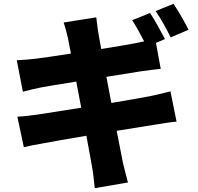

<svg xmlns="http://www.w3.org/2000/svg" viewBox="-20 -898 1040 1007"><path d="M767 -830 673 -792C694 -761 717 -718 736 -681C719 -677 702 -674 688 -671C656 -665 588 -653 511 -641C504 -680 498 -710 496 -725C491 -750 488 -787 485 -807L314 -780C322 -755 329 -730 336 -700C339 -683 345 -654 352 -617C270 -604 198 -594 166 -590C135 -586 103 -584 68 -582L100 -417C137 -427 164 -433 198 -440C225 -445 297 -457 380 -470C388 -426 397 -379 406 -333C312 -318 227 -305 183 -298C149 -293 99 -287 71 -286L105 -126C128 -132 166 -139 211 -147C252 -155 338 -170 433 -186C447 -110 459 -47 464 -16C470 14 472 50 477 89L651 59C642 24 632 -13 625 -43C618 -77 606 -139 592 -212C674 -225 748 -237 792 -244C830 -250 876 -258 906 -260L874 -419C845 -411 803 -401 764 -393C722 -385 647 -372 564 -358C555 -405 546 -451 538 -495C613 -507 681 -518 719 -524C751 -528 797 -535 823 -537L798 -673L845 -693C827 -728 792 -793 767 -830ZM890 -878 796 -840C823 -802 855 -743 875 -702L969 -742C952 -776 916 -840 890 -878Z"/></svg>

Font: Noto Sans JP Black
Style: Regular
Weight: 900
Designer: Ryoko NISHIZUKA 西塚涼子 (kana, bopomofo & ideographs); Paul D. Hunt (Latin, Greek & Cyrillic); Sandoll Communications 산돌커뮤니
Foundry: Adobe
Version: Version 2.002;hotconv 1.0.116;makeotfexe 2.5.65601